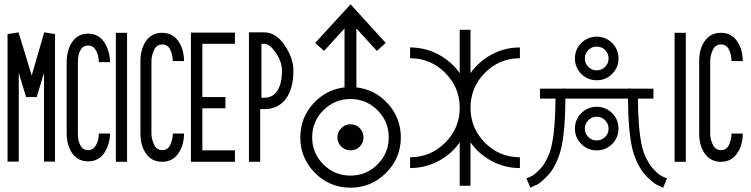

<svg xmlns="http://www.w3.org/2000/svg" viewBox="-20 -750 3480 890"><path d="M490 -462H438Q438 -497 422 -521Q411 -539 388.5 -539Q366 -539 355 -521Q341 -500 341 -462V-131Q341 -93 355 -72Q366 -54 388.5 -54Q411 -54 422 -72Q438 -96 438 -131H490Q490 -86 466 -45Q439 -2 388.5 -2Q338 -2 311 -45Q289 -83 289 -131V-462Q289 -512 311 -550Q338 -594 388.5 -594Q439 -594 466 -550Q490 -509 490 -462ZM127 -400 185 -600 235 -592V-1H184V-412L150 -300H101L67 -412V-1H15V-592L66 -600Z M517 -598H569V0H517ZM833 -467H781Q781 -498 766 -526Q754 -544 732 -544Q710 -544 698 -526Q682 -496 682 -467V-131Q682 -102 698 -72Q710 -54 732 -54Q754 -54 766 -72Q781 -100 781 -131H833Q833 -80 810 -44Q783 0 731.5 0Q680 0 653 -44Q631 -79 631 -131V-467Q631 -519 653 -554Q680 -598 731.5 -598Q783 -598 810 -554Q833 -518 833 -467Z M1134 -600H1205Q1259 -600 1299.5 -540.5Q1340 -481 1340 -422Q1340 -337 1304 -290.5Q1268 -244 1205 -244H1186V0H1134ZM1192 -547V-297H1205Q1245 -297 1266 -330Q1287 -363 1287 -422Q1287 -474 1244 -524Q1225 -547 1205 -547ZM918 -53H1069V0H865V-599H1069V-547H918V-300H1025V-248H918Z M1562 -156Q1580 -174 1605 -174Q1630 -174 1647.5 -156Q1665 -138 1665 -113Q1665 -88 1647.5 -70.5Q1630 -53 1605 -53Q1580 -53 1562 -70.5Q1544 -88 1544 -113Q1544 -138 1562 -156ZM1730 -239Q1678 -291 1604.5 -291Q1531 -291 1479 -239Q1427 -187 1427 -113.5Q1427 -40 1479 12Q1531 64 1604.5 64Q1678 64 1730 12Q1782 -40 1782 -113.5Q1782 -187 1730 -239ZM1632 -345Q1719 -335 1778.5 -269Q1838 -203 1838 -113Q1838 -17 1769.5 51.5Q1701 120 1604.5 120Q1508 120 1440 51.5Q1372 -17 1372 -113Q1372 -203 1431.5 -269Q1491 -335 1577 -345V-618L1482 -514L1441 -551L1605 -730L1768 -551L1727 -514L1632 -618Z M2161 -411Q2200 -466 2260 -498Q2320 -530 2390 -530V-480Q2295 -480 2228 -412.5Q2161 -345 2161 -250.5Q2161 -156 2228 -88.5Q2295 -21 2390 -21V29Q2320 29 2260 -3Q2200 -35 2161 -90V111H2111V-90Q2072 -35 2011.5 -3Q1951 29 1881 29V-21Q1976 -21 2043.5 -88.5Q2111 -156 2111 -250.5Q2111 -345 2043.5 -412.5Q1976 -480 1881 -480V-530Q1951 -530 2011.5 -498Q2072 -466 2111 -411V-612H2161Z M2914 -339H3009V-293H2937Q2938 -148 2956 -71Q2963 -42 2975.5 -16.5Q2988 9 3000.5 24Q3013 39 3024.5 49.5Q3036 60 3044 64L3051 68L3072 77L3054 120L3032 110Q3029 109 3022.5 105.5Q3016 102 2999 88Q2982 74 2967 56.5Q2952 39 2936 7.5Q2920 -24 2911 -61Q2892 -142 2891 -293H2601Q2600 -142 2581 -61Q2572 -24 2556.5 7.5Q2541 39 2525 57Q2509 75 2494 88Q2479 101 2469 106L2460 110L2439 120L2420 77L2441 68Q2444 67 2449 64Q2454 61 2467 49.5Q2480 38 2492 24Q2504 10 2516.5 -16Q2529 -42 2536 -71Q2554 -148 2555 -293H2483V-339H2578L2601 -340V-339H2891V-340ZM2674.5 -225.5Q2704 -255 2746 -255Q2788 -255 2817.5 -225.5Q2847 -196 2847 -154Q2847 -112 2817.5 -82.5Q2788 -53 2746 -53Q2704 -53 2674.5 -82.5Q2645 -112 2645 -154Q2645 -196 2674.5 -225.5ZM2785 -192.5Q2769 -209 2746 -209Q2723 -209 2707 -192.5Q2691 -176 2691 -153.5Q2691 -131 2707 -115Q2723 -99 2746 -99Q2769 -99 2785 -115Q2801 -131 2801 -153.5Q2801 -176 2785 -192.5ZM2674.5 -550.5Q2704 -580 2746 -580Q2788 -580 2817.5 -550.5Q2847 -521 2847 -479Q2847 -437 2817.5 -407.5Q2788 -378 2746 -378Q2704 -378 2674.5 -407.5Q2645 -437 2645 -479Q2645 -521 2674.5 -550.5ZM2785 -518Q2769 -534 2746 -534Q2723 -534 2707 -518Q2691 -502 2691 -479Q2691 -456 2707 -440Q2723 -424 2746 -424Q2769 -424 2785 -440Q2801 -456 2801 -479Q2801 -502 2785 -518Z M3107 -598H3159V0H3107ZM3423 -467H3371Q3371 -498 3356 -526Q3344 -544 3322 -544Q3300 -544 3288 -526Q3272 -496 3272 -467V-131Q3272 -102 3288 -72Q3300 -54 3322 -54Q3344 -54 3356 -72Q3371 -100 3371 -131H3423Q3423 -80 3400 -44Q3373 0 3321.5 0Q3270 0 3243 -44Q3221 -79 3221 -131V-467Q3221 -519 3243 -554Q3270 -598 3321.5 -598Q3373 -598 3400 -554Q3423 -518 3423 -467Z"/></svg>

Font: Astronomicon
Style: Regular
Weight: 400
Version: Version 1.1